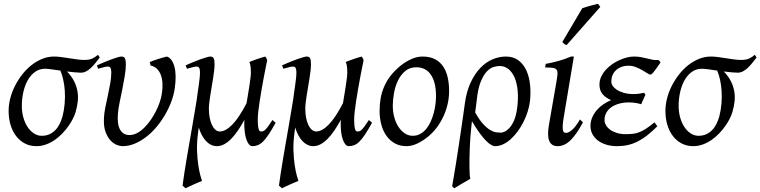

<svg xmlns="http://www.w3.org/2000/svg" viewBox="-20 -758 4047 1022"><path d="M286.6 -406.2Q284.7 -406.2 287.6 -404.8Q286.6 -405.8 286.6 -406.2ZM312.5 -137.2Q321.3 -171.4 324.2 -206.5Q327.1 -241.7 325 -274.2Q322.8 -306.6 316.4 -334.7Q310.1 -362.8 301.3 -382.3Q274.4 -386.2 252.4 -389.2Q230.5 -392.1 221.2 -392.1Q189.5 -392.1 166 -375Q142.6 -357.9 127.2 -330.1Q111.8 -302.2 104 -266.8Q96.2 -231.4 96.2 -194.8Q96.2 -162.1 104.2 -133.1Q112.3 -104 126.7 -82.3Q141.1 -60.5 160.4 -47.9Q179.7 -35.2 202.1 -35.2Q225.6 -35.2 243.4 -43.5Q261.2 -51.8 274.9 -65.9Q288.6 -80.1 297.6 -98.6Q306.6 -117.2 312.5 -137.2ZM511.2 -452.1Q499 -436.5 487.3 -421.9Q475.6 -407.2 463.4 -396Q451.2 -384.8 438 -377.9Q424.8 -371.1 410.2 -371.1Q397.5 -371.1 378.2 -373Q358.9 -375 336.9 -377.4Q361.3 -351.6 374.5 -325.4Q387.7 -299.3 392.3 -272.2Q397 -245.1 393.8 -217.3Q390.6 -189.5 382.3 -161.1Q377.9 -146 368.4 -126.7Q358.9 -107.4 344.7 -87.4Q330.6 -67.4 312.3 -48.1Q293.9 -28.8 272.2 -13.7Q250.5 1.5 225.6 10.7Q200.7 20 173.8 20Q139.6 20 112.3 5.6Q85 -8.8 65.7 -33.9Q46.4 -59.1 36.1 -93.5Q25.9 -127.9 25.9 -168Q25.9 -201.2 34.9 -235.6Q43.9 -270 60.3 -302Q76.7 -334 98.9 -362.3Q121.1 -390.6 147.9 -411.6Q174.8 -432.6 205.1 -444.8Q235.4 -457 267.1 -457Q286.6 -457 307.4 -454.1Q328.1 -451.2 348.9 -448Q369.6 -444.8 389.9 -441.9Q410.2 -439 429.2 -439Q457 -439 472.9 -447Q488.8 -455.1 501.5 -466.3L511.2 -452.1Z M910.2 -287.1Q905.3 -253.4 892.1 -217.8Q878.9 -182.1 859.1 -147.9Q839.4 -113.8 814 -83.3Q788.6 -52.7 759 -29.8Q729.5 -6.8 697.3 6.6Q665 20 631.8 20Q620.1 20 602.8 13.7Q585.4 7.3 569.3 -9.3Q553.2 -25.9 542.2 -54.7Q531.2 -83.5 533.2 -127.9Q534.2 -154.3 540.5 -185.5Q546.9 -216.8 554 -249.5Q561 -282.2 566.7 -313.5Q572.3 -344.7 572.3 -371.1Q572.3 -382.3 570.8 -388.9Q569.3 -395.5 566.7 -398.7Q564 -401.9 560.3 -402.8Q556.6 -403.8 552.2 -403.8Q547.9 -403.8 539.6 -401.9Q531.2 -399.9 522.9 -397.7Q514.6 -395.5 508.3 -393.8Q502 -392.1 502 -392.1L496.1 -410.2Q516.6 -419.4 537.4 -428Q558.1 -436.5 575.7 -442.9Q593.3 -449.2 606.7 -453.1Q620.1 -457 626 -457Q640.1 -457 645 -447.8Q649.9 -438.5 649.9 -416Q649.9 -388.2 644 -353Q638.2 -317.9 630.9 -282Q623.5 -246.1 616.7 -212.9Q609.9 -179.7 607.9 -155.8Q602.5 -97.2 619.1 -68.1Q635.7 -39.1 668.9 -39.1Q689.9 -39.1 710 -49.8Q730 -60.5 748 -78.4Q766.1 -96.2 782 -119.1Q797.9 -142.1 810.3 -166.7Q822.8 -191.4 830.8 -215.8Q838.9 -240.2 841.8 -261.2Q846.2 -290.5 844.7 -315.4Q843.3 -340.3 835.9 -359.6Q828.6 -378.9 815.2 -391.8Q801.8 -404.8 781.7 -409.2L776.9 -427.7Q785.6 -431.6 797.6 -435.8Q809.6 -439.9 822.3 -444.1Q835 -448.2 846.9 -451.4Q858.9 -454.6 868.2 -457Q896.5 -447.3 908.4 -403.3Q920.4 -359.4 910.2 -287.1Z M1447.3 -105Q1426.8 -67.4 1410.6 -43.2Q1394.5 -19 1380.4 -4.9Q1366.2 9.3 1352.3 14.6Q1338.4 20 1323.2 20Q1313 20 1304.9 10Q1296.9 0 1291.3 -16.4Q1285.6 -32.7 1283 -54.2Q1280.3 -75.7 1280.3 -99.1Q1280.3 -104 1280.5 -109.4Q1280.8 -114.7 1281.2 -120.6Q1264.2 -89.4 1246.6 -63.5Q1229 -37.6 1210.7 -19Q1192.4 -0.5 1173.3 9.8Q1154.3 20 1134.3 20Q1118.2 20 1103.5 12.9Q1088.9 5.9 1076.7 -7.1Q1064.5 -20 1054.7 -38.3Q1044.9 -56.6 1038.1 -79.1Q1037.1 -72.3 1036.1 -65.4Q1035.2 -58.6 1034.2 -50.8Q1027.3 -0.5 1028.8 43.2Q1030.3 86.9 1035.4 120.6Q1040.5 154.3 1046.6 176.5Q1052.7 198.7 1055.2 205.1Q1047.9 208 1035.6 213.1Q1023.4 218.3 1010.3 224.1Q997.1 230 985.4 235.6Q973.6 241.2 967.8 244.1L951.7 230Q955.1 202.1 960.7 166.5Q966.3 130.9 972.9 90.8Q979.5 50.8 987.1 8.3Q994.6 -34.2 1001.7 -75.9Q1008.8 -117.7 1015.4 -156.5Q1022 -195.3 1027.3 -228Q1029.3 -247.1 1032.5 -266.8Q1035.6 -286.6 1038.1 -305.2Q1040.5 -323.7 1042.5 -340.8Q1044.4 -357.9 1044.4 -371.1Q1044.4 -382.3 1043 -388.9Q1041.5 -395.5 1038.8 -398.7Q1036.1 -401.9 1032.7 -402.8Q1029.3 -403.8 1025.4 -403.8Q1021 -403.8 1012.5 -401.9Q1003.9 -399.9 995.6 -397.7Q987.3 -395.5 981.2 -393.8Q975.1 -392.1 975.1 -392.1L968.3 -410.2Q988.8 -419.4 1009.5 -428Q1030.3 -436.5 1048.3 -442.9Q1066.4 -449.2 1079.8 -453.1Q1093.3 -457 1099.1 -457Q1112.8 -457 1117.4 -447.8Q1122.1 -438.5 1122.1 -416Q1122.1 -401.9 1119.9 -382.3Q1117.7 -362.8 1114.3 -341.1Q1110.8 -319.3 1106.9 -296.4Q1103 -273.4 1099.6 -252Q1096.2 -230.5 1094 -211.9Q1091.8 -193.4 1091.8 -180.2Q1091.8 -153.3 1096.2 -130.9Q1100.6 -108.4 1108.4 -92.3Q1116.2 -76.2 1127 -67.1Q1137.7 -58.1 1150.4 -58.1Q1180.2 -58.1 1216.1 -94.2Q1252 -130.4 1292.5 -209Q1296.4 -233.4 1300.5 -257.6Q1304.7 -281.7 1307.9 -303.5Q1311 -325.2 1313.2 -342.8Q1315.4 -360.4 1315.4 -371.1Q1315.4 -386.7 1313.7 -402.8Q1312 -418.9 1307.1 -428.2Q1315.9 -431.6 1326.4 -435.5Q1336.9 -439.5 1348.1 -443.4Q1359.4 -447.3 1370.6 -450.9Q1381.8 -454.6 1392.1 -457Q1396 -451.7 1398.4 -447Q1400.9 -442.4 1402.3 -438Q1399.4 -423.8 1394.5 -399.4Q1389.6 -375 1384 -345.5Q1378.4 -315.9 1372.8 -283.7Q1367.2 -251.5 1362.5 -221.2Q1357.9 -190.9 1355 -165.5Q1352.1 -140.1 1352.1 -124Q1352.1 -102.1 1353.5 -88.9Q1355 -75.7 1357.4 -68.8Q1359.9 -62 1363 -60.1Q1366.2 -58.1 1370.1 -58.1Q1375 -58.1 1379.6 -59.3Q1384.3 -60.5 1390.9 -66.4Q1397.5 -72.3 1406.7 -84.7Q1416 -97.2 1430.2 -119.1L1447.3 -105Z M1960.4 -105Q1939.9 -67.4 1923.8 -43.2Q1907.7 -19 1893.6 -4.9Q1879.4 9.3 1865.5 14.6Q1851.6 20 1836.4 20Q1826.2 20 1818.1 10Q1810.1 0 1804.4 -16.4Q1798.8 -32.7 1796.1 -54.2Q1793.5 -75.7 1793.5 -99.1Q1793.5 -104 1793.7 -109.4Q1793.9 -114.7 1794.4 -120.6Q1777.3 -89.4 1759.8 -63.5Q1742.2 -37.6 1723.9 -19Q1705.6 -0.5 1686.5 9.8Q1667.5 20 1647.5 20Q1631.3 20 1616.7 12.9Q1602.1 5.9 1589.8 -7.1Q1577.6 -20 1567.9 -38.3Q1558.1 -56.6 1551.3 -79.1Q1550.3 -72.3 1549.3 -65.4Q1548.3 -58.6 1547.4 -50.8Q1540.5 -0.5 1542 43.2Q1543.5 86.9 1548.6 120.6Q1553.7 154.3 1559.8 176.5Q1565.9 198.7 1568.4 205.1Q1561 208 1548.8 213.1Q1536.6 218.3 1523.4 224.1Q1510.3 230 1498.5 235.6Q1486.8 241.2 1481 244.1L1464.8 230Q1468.3 202.1 1473.9 166.5Q1479.5 130.9 1486.1 90.8Q1492.7 50.8 1500.2 8.3Q1507.8 -34.2 1514.9 -75.9Q1522 -117.7 1528.6 -156.5Q1535.2 -195.3 1540.5 -228Q1542.5 -247.1 1545.7 -266.8Q1548.8 -286.6 1551.3 -305.2Q1553.7 -323.7 1555.7 -340.8Q1557.6 -357.9 1557.6 -371.1Q1557.6 -382.3 1556.2 -388.9Q1554.7 -395.5 1552 -398.7Q1549.3 -401.9 1545.9 -402.8Q1542.5 -403.8 1538.6 -403.8Q1534.2 -403.8 1525.6 -401.9Q1517.1 -399.9 1508.8 -397.7Q1500.5 -395.5 1494.4 -393.8Q1488.3 -392.1 1488.3 -392.1L1481.4 -410.2Q1502 -419.4 1522.7 -428Q1543.5 -436.5 1561.5 -442.9Q1579.6 -449.2 1593 -453.1Q1606.4 -457 1612.3 -457Q1626 -457 1630.6 -447.8Q1635.3 -438.5 1635.3 -416Q1635.3 -401.9 1633.1 -382.3Q1630.9 -362.8 1627.4 -341.1Q1624 -319.3 1620.1 -296.4Q1616.2 -273.4 1612.8 -252Q1609.4 -230.5 1607.2 -211.9Q1605 -193.4 1605 -180.2Q1605 -153.3 1609.4 -130.9Q1613.8 -108.4 1621.6 -92.3Q1629.4 -76.2 1640.1 -67.1Q1650.9 -58.1 1663.6 -58.1Q1693.4 -58.1 1729.2 -94.2Q1765.1 -130.4 1805.7 -209Q1809.6 -233.4 1813.7 -257.6Q1817.9 -281.7 1821 -303.5Q1824.2 -325.2 1826.4 -342.8Q1828.6 -360.4 1828.6 -371.1Q1828.6 -386.7 1826.9 -402.8Q1825.2 -418.9 1820.3 -428.2Q1829.1 -431.6 1839.6 -435.5Q1850.1 -439.5 1861.3 -443.4Q1872.6 -447.3 1883.8 -450.9Q1895 -454.6 1905.3 -457Q1909.2 -451.7 1911.6 -447Q1914.1 -442.4 1915.5 -438Q1912.6 -423.8 1907.7 -399.4Q1902.8 -375 1897.2 -345.5Q1891.6 -315.9 1886 -283.7Q1880.4 -251.5 1875.7 -221.2Q1871.1 -190.9 1868.2 -165.5Q1865.2 -140.1 1865.2 -124Q1865.2 -102.1 1866.7 -88.9Q1868.2 -75.7 1870.6 -68.8Q1873 -62 1876.2 -60.1Q1879.4 -58.1 1883.3 -58.1Q1888.2 -58.1 1892.8 -59.3Q1897.5 -60.5 1904.1 -66.4Q1910.6 -72.3 1919.9 -84.7Q1929.2 -97.2 1943.4 -119.1L1960.4 -105Z M2300.8 -246.1Q2300.8 -320.8 2273.4 -360.4Q2246.1 -399.9 2195.8 -399.9Q2160.6 -399.9 2136.7 -379.6Q2112.8 -359.4 2098.1 -328.6Q2083.5 -297.9 2077.1 -262Q2070.8 -226.1 2070.8 -194.8Q2070.8 -162.1 2078.9 -133.1Q2086.9 -104 2101.3 -82.3Q2115.7 -60.5 2135 -47.9Q2154.3 -35.2 2176.8 -35.2Q2199.2 -35.2 2217 -45.2Q2234.9 -55.2 2248.8 -72Q2262.7 -88.9 2272.5 -110.6Q2282.2 -132.3 2288.6 -155.8Q2294.9 -179.2 2297.9 -202.6Q2300.8 -226.1 2300.8 -246.1ZM2370.6 -272.9Q2370.6 -240.2 2363.3 -206.8Q2356 -173.3 2341.8 -141.8Q2327.6 -110.4 2306.9 -81.8Q2286.1 -53.2 2258.8 -30.8Q2246.1 -20.5 2231.9 -11.2Q2217.8 -2 2203.1 5.1Q2188.5 12.2 2173.3 16.1Q2158.2 20 2143.6 20Q2109.4 20 2082.8 5.6Q2056.2 -8.8 2037.8 -33.9Q2019.5 -59.1 2010 -93.5Q2000.5 -127.9 2000.5 -168Q2000.5 -203.1 2006.3 -235.6Q2012.2 -268.1 2025.4 -298.3Q2038.6 -328.6 2060.5 -356.4Q2082.5 -384.3 2114.7 -410.2Q2139.6 -429.7 2169.4 -443.4Q2199.2 -457 2229.5 -457Q2267.6 -457 2294.4 -443.4Q2321.3 -429.7 2338.1 -405.3Q2355 -380.9 2362.8 -347.2Q2370.6 -313.5 2370.6 -272.9Z M2517.6 -224.1Q2516.1 -211.9 2513.9 -194.3Q2511.7 -176.8 2509.3 -159.7Q2531.2 -120.1 2551.3 -98.4Q2571.3 -76.7 2588.9 -66.2Q2606.4 -55.7 2621.1 -53.7Q2635.7 -51.8 2646 -51.8Q2654.8 -51.8 2667.5 -57.9Q2680.2 -64 2693.1 -78.6Q2706.1 -93.3 2716.8 -118.2Q2727.5 -143.1 2732.4 -180.7Q2739.3 -230 2735.8 -271.5Q2732.4 -313 2720 -343Q2707.5 -373 2687 -389.9Q2666.5 -406.7 2639.6 -406.7Q2625.5 -406.7 2607.2 -401.4Q2588.9 -396 2571 -377.2Q2553.2 -358.4 2538.6 -322.3Q2523.9 -286.1 2517.6 -224.1ZM2800.8 -217.8Q2797.4 -191.4 2788.6 -163.6Q2779.8 -135.7 2766.6 -109.4Q2753.4 -83 2736.3 -59.6Q2719.2 -36.1 2699.7 -18.3Q2680.2 -0.5 2658.7 9.8Q2637.2 20 2615.2 20Q2606 20 2593.8 12.9Q2581.5 5.9 2566.2 -9.8Q2550.8 -25.4 2532.2 -50.8Q2513.7 -76.2 2492.2 -112.8Q2491.2 -106.4 2490.5 -98.6Q2489.7 -90.8 2488.8 -82Q2485.8 -57.6 2483.9 -29.5Q2481.9 -1.5 2480.7 27.1Q2479.5 55.7 2479 82.8Q2478.5 109.9 2478.8 132.3Q2479 154.8 2480.2 171.1Q2481.4 187.5 2483.4 193.8Q2474.1 199.2 2463.1 205.6Q2452.1 211.9 2440.7 218.5Q2429.2 225.1 2418.5 231.7Q2407.7 238.3 2398.4 244.1Q2394 241.7 2392.3 239.3Q2390.6 236.8 2386.7 232.4Q2389.6 216.3 2395.3 183.8Q2400.9 151.4 2407.5 109.9Q2414.1 68.4 2421.1 22Q2428.2 -24.4 2434.6 -68.1Q2440.9 -111.8 2446.3 -148.9Q2451.7 -186 2454.6 -209Q2463.4 -272.5 2485.4 -319.1Q2507.3 -365.7 2536.9 -396.5Q2566.4 -427.2 2601.6 -442.1Q2636.7 -457 2672.4 -457Q2713.9 -457 2741 -435.8Q2768.1 -414.6 2783 -380.4Q2797.9 -346.2 2801.8 -303.5Q2805.7 -260.7 2800.8 -217.8Z M3083 -106.9Q3050.3 -44.9 3018.1 -12.5Q2985.8 20 2947.8 20Q2882.3 20 2901.9 -92.8L2940.9 -316.9Q2945.8 -345.2 2947.3 -361.8Q2948.7 -378.4 2943.1 -386.5Q2937.5 -394.5 2923.1 -396.7Q2908.7 -398.9 2881.8 -398.9L2884.8 -418Q2915.5 -423.3 2951.4 -433.1Q2987.3 -442.9 3019.5 -457H3034.7L2981.9 -141.1Q2976.1 -108.4 2975.3 -90.3Q2974.6 -72.3 2976.8 -63.5Q2979 -54.7 2983.9 -52.7Q2988.8 -50.8 2994.6 -50.8Q3005.9 -50.8 3024.7 -66.4Q3043.5 -82 3066.9 -122.1L3083 -106.9ZM2996.1 -518.1Q2988.8 -520.5 2984.6 -523.4Q2980.5 -526.4 2973.1 -534.2L3079.1 -713.9Q3086.9 -716.8 3097.7 -720.2Q3108.4 -723.6 3119.9 -726.8Q3131.3 -730 3142.8 -732.7Q3154.3 -735.4 3163.1 -737.8L3175.3 -721.2Z M3496.1 -425.8Q3474.1 -393.6 3461.4 -377.2Q3448.7 -360.8 3441.9 -360.8Q3437 -360.8 3425.5 -368.2Q3414.1 -375.5 3398.4 -384.5Q3382.8 -393.6 3364.3 -400.9Q3345.7 -408.2 3327.1 -408.2Q3304.7 -408.2 3287.4 -401.6Q3270 -395 3258.1 -383.5Q3246.1 -372.1 3240 -356.7Q3233.9 -341.3 3233.9 -323.2Q3233.9 -312.5 3241.5 -301Q3249 -289.6 3263.9 -279.8Q3278.8 -270 3301 -263.7Q3323.2 -257.3 3352.1 -257.3Q3367.7 -257.3 3382.1 -259.3Q3396.5 -261.2 3408.7 -264.2L3415.5 -253.9L3393.1 -203.1Q3377.9 -208 3360.8 -210.4Q3343.8 -212.9 3328.1 -212.9Q3300.3 -212.9 3276.6 -206.5Q3252.9 -200.2 3235.4 -188.2Q3217.8 -176.3 3207.8 -158.7Q3197.8 -141.1 3197.8 -119.1Q3197.8 -105 3205.8 -91.3Q3213.9 -77.6 3228.5 -67.1Q3243.2 -56.6 3263.7 -50.3Q3284.2 -43.9 3309.1 -43.9Q3331.1 -43.9 3348.1 -45.7Q3365.2 -47.4 3382.3 -54Q3399.4 -60.5 3418.7 -73Q3438 -85.4 3463.9 -106.9L3479 -85.9Q3451.2 -58.1 3425.8 -38.1Q3400.4 -18.1 3374.8 -5.1Q3349.1 7.8 3322.3 13.9Q3295.4 20 3265.1 20Q3232.4 20 3206.1 11.7Q3179.7 3.4 3161.4 -11Q3143.1 -25.4 3133.1 -44.9Q3123 -64.5 3123 -86.9Q3123 -110.4 3131.8 -131.6Q3140.6 -152.8 3155.5 -170.4Q3170.4 -188 3190.4 -201.9Q3210.4 -215.8 3232.9 -225.1Q3203.6 -237.3 3187.3 -257.1Q3170.9 -276.9 3170.9 -307.1Q3170.9 -329.6 3179.9 -349.4Q3189 -369.1 3203.9 -385.7Q3218.8 -402.3 3238 -415.8Q3257.3 -429.2 3277.6 -438.2Q3297.9 -447.3 3317.4 -452.1Q3336.9 -457 3353 -457Q3376 -457 3393.6 -453.6Q3411.1 -450.2 3426.3 -446.3Q3441.4 -442.4 3455.1 -439.7Q3468.8 -437 3483.9 -439Q3488.3 -436.5 3490.7 -433.6Q3493.2 -430.7 3496.1 -425.8Z M3782.7 -406.2Q3780.8 -406.2 3783.7 -404.8Q3782.7 -405.8 3782.7 -406.2ZM3808.6 -137.2Q3817.4 -171.4 3820.3 -206.5Q3823.2 -241.7 3821 -274.2Q3818.8 -306.6 3812.5 -334.7Q3806.2 -362.8 3797.4 -382.3Q3770.5 -386.2 3748.5 -389.2Q3726.6 -392.1 3717.3 -392.1Q3685.5 -392.1 3662.1 -375Q3638.7 -357.9 3623.3 -330.1Q3607.9 -302.2 3600.1 -266.8Q3592.3 -231.4 3592.3 -194.8Q3592.3 -162.1 3600.3 -133.1Q3608.4 -104 3622.8 -82.3Q3637.2 -60.5 3656.5 -47.9Q3675.8 -35.2 3698.2 -35.2Q3721.7 -35.2 3739.5 -43.5Q3757.3 -51.8 3771 -65.9Q3784.7 -80.1 3793.7 -98.6Q3802.7 -117.2 3808.6 -137.2ZM4007.3 -452.1Q3995.1 -436.5 3983.4 -421.9Q3971.7 -407.2 3959.5 -396Q3947.3 -384.8 3934.1 -377.9Q3920.9 -371.1 3906.2 -371.1Q3893.6 -371.1 3874.3 -373Q3855 -375 3833 -377.4Q3857.4 -351.6 3870.6 -325.4Q3883.8 -299.3 3888.4 -272.2Q3893.1 -245.1 3889.9 -217.3Q3886.7 -189.5 3878.4 -161.1Q3874 -146 3864.5 -126.7Q3855 -107.4 3840.8 -87.4Q3826.7 -67.4 3808.3 -48.1Q3790 -28.8 3768.3 -13.7Q3746.6 1.5 3721.7 10.7Q3696.8 20 3669.9 20Q3635.7 20 3608.4 5.6Q3581.1 -8.8 3561.8 -33.9Q3542.5 -59.1 3532.2 -93.5Q3522 -127.9 3522 -168Q3522 -201.2 3531 -235.6Q3540 -270 3556.4 -302Q3572.8 -334 3595 -362.3Q3617.2 -390.6 3644 -411.6Q3670.9 -432.6 3701.2 -444.8Q3731.4 -457 3763.2 -457Q3782.7 -457 3803.5 -454.1Q3824.2 -451.2 3845 -448Q3865.7 -444.8 3886 -441.9Q3906.2 -439 3925.3 -439Q3953.1 -439 3969 -447Q3984.9 -455.1 3997.6 -466.3L4007.3 -452.1Z"/></svg>

Font: Gentium
Style: Italic
Weight: 400
Italic angle: -7°
Designer: J. Victor Gaultney
Version: Version 1.02; 2005; OFL release